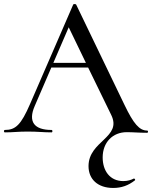

<svg xmlns="http://www.w3.org/2000/svg" viewBox="-24 -655 753 950"><path d="M704 -9C666 -9 637 -42 592 -136L353 -632C351 -636 339 -636 338 -632L125 -141C80 -37 53 -12 0 -12C-6 -12 -6 0 0 0C42 0 64 -4 113 -4C164 -4 191 0 231 0C237 0 237 -12 231 -12C147 -12 113 -51 148 -131L230 -321H412L526 -87C582 26 414 41 414 167C414 232 460 275 536 275C577 275 611 263 644 237C647 233 640 226 637 229C625 235 609 241 586 241C519 241 484 189 484 124C484 49 534 -1 603 -1C636 -1 663 2 704 2C710 2 710 -9 704 -9ZM240 -344 316 -520 401 -344Z"/></svg>

Font: Cormorant Infant Book
Style: Regular
Weight: 500
Designer: Christian Thalmann (Catharsis Fonts)
Version: Version 1.000;PS 002.000;hotconv 1.0.88;makeotf.lib2.5.64775